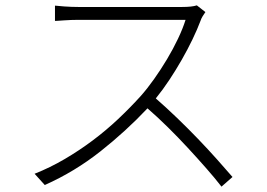

<svg xmlns="http://www.w3.org/2000/svg" viewBox="-20 -680 996 716"><path d="M746 -635Q742 -630 736 -620Q730 -610 728 -603Q716 -571 698 -533.5Q680 -496 658 -457.5Q636 -419 611.5 -382Q587 -345 561 -313Q600 -279 640.5 -240Q681 -201 718.5 -162Q756 -123 789 -86Q822 -49 847 -20L806 16Q782 -15 749.5 -52Q717 -89 681 -128Q645 -167 606.5 -205Q568 -243 530 -276Q450 -191 354.5 -115.5Q259 -40 147 10L109 -32Q167 -55 221.5 -87Q276 -119 326 -156.5Q376 -194 420.5 -236Q465 -278 504 -321Q529 -349 554.5 -385Q580 -421 603 -459.5Q626 -498 644 -536Q662 -574 672 -606H272Q260 -606 245.5 -605.5Q231 -605 218 -604Q205 -603 196 -602.5Q187 -602 185 -602V-659Q187 -659 196.5 -658Q206 -657 219 -656Q232 -655 246.5 -654.5Q261 -654 272 -654H659Q696 -654 714 -660Z"/></svg>

Font: Kinto Sans Light
Style: Regular
Weight: 300
Designer: Authors: Ryoko NISHIZUKA  (kana & ideographs); Paul D. Hunt (Latin, Greek & Cyrillic); Wenlong ZHANG  (bopomofo); Sandol
Foundry: Adobe Systems Incorporated, ookami Inc.
Version: Version 0.001